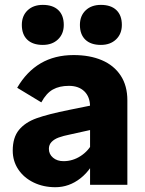

<svg xmlns="http://www.w3.org/2000/svg" viewBox="-20 -772 604 802"><path d="M267.8 -413.4Q228.2 -413.4 200.8 -398.1Q173.4 -382.8 152.6 -344.4L51.8 -405.4Q91 -473 149.8 -507.5Q208.6 -542 287.4 -542Q355.2 -542 405.6 -520.5Q456 -499 484 -456.5Q512 -414 512 -352.8V0H356.2V-325.8Q356.2 -367.2 332.5 -390.3Q308.8 -413.4 267.8 -413.4ZM33.2 -143Q33.2 -197.6 59.2 -229.3Q85.2 -261 133.3 -278.2Q181.4 -295.4 269.2 -313L433.2 -346.2L424.2 -243.8L274.2 -210.6Q244.2 -204.6 225.4 -197.7Q206.6 -190.8 195.4 -179.1Q184.2 -167.4 184.2 -150.4Q184.2 -128 201.4 -113.4Q218.6 -98.8 245.2 -98.8Q284 -98.8 317.3 -120.6Q350.6 -142.4 367.6 -177.6L392 -135.4Q363.6 -64.4 316.1 -27.2Q268.6 10 211.2 10Q161.2 10 120.5 -9.7Q79.8 -29.4 56.5 -64.2Q33.2 -99 33.2 -143ZM313.8 -668Q313.8 -705.8 337.7 -728.7Q361.6 -751.6 401.4 -751.6Q443.4 -751.6 466.2 -729.8Q489 -708 489 -668Q489 -630.6 464.9 -607.5Q440.8 -584.4 401.4 -584.4Q359.4 -584.4 336.6 -606.2Q313.8 -628 313.8 -668ZM71.2 -668Q71.2 -705.8 95.1 -728.7Q119 -751.6 158.8 -751.6Q200.8 -751.6 223.6 -729.8Q246.4 -708 246.4 -668Q246.4 -630.6 222.3 -607.5Q198.2 -584.4 158.8 -584.4Q116.8 -584.4 94 -606.2Q71.2 -628 71.2 -668Z"/></svg>

Font: Easer Grotesk Variable
Style: Regular
Weight: 400
Designer: Boardeaser, Bonnie Shaver-Troup, Thomas Jockin
Foundry: Lexend
Version: Version 1.001;Glyphs 3.1.2 (3151)